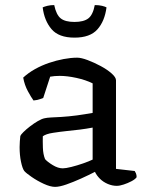

<svg xmlns="http://www.w3.org/2000/svg" viewBox="-20 -725 577 749"><path d="M194.9 4Q176.6 4 150.9 -7.8Q125.3 -19.6 103.5 -34.7Q81.7 -49.7 74.5 -58.2Q67.3 -68.2 61.9 -94Q56.5 -119.8 56.5 -151.2Q56.5 -163.2 57.4 -173.8Q58.3 -184.5 59.3 -194.5Q60.8 -199.2 71.2 -209.6Q81.6 -220 97 -231.9Q112.4 -243.8 127.9 -252.8Q143.4 -261.8 154.4 -263.8Q162.3 -265.8 179.7 -266.8Q197 -267.8 219 -268.8Q233 -269.8 248.5 -271.2Q264 -272.5 279.9 -274.8Q295.9 -277.1 311.5 -279.5Q327.1 -281.9 341.4 -284.6V-399.8Q314.4 -413.2 278.2 -421.1Q242 -429 213 -429Q202.9 -429 193.3 -428.2Q183.7 -427.3 175.7 -425.9L148.6 -342.8Q144.6 -341.8 136.2 -338.3Q127.9 -334.8 110.7 -333Q101.9 -345 88.8 -369.1Q75.7 -393.3 70.5 -422.3Q90.5 -440.8 116.5 -455.4Q142.6 -469.9 171.4 -479.7Q200.2 -489.5 228.5 -494.7Q256.9 -500 281.2 -500Q296.7 -500 321.9 -490.6Q347.1 -481.1 372.7 -467.4Q398.2 -453.7 415.4 -438.5Q432.5 -423.3 432.5 -411.8V-66.2L505.5 -57.9Q507.5 -55.1 510.3 -48.9Q513 -42.6 513 -33.7Q507.3 -25.4 492.7 -17.9Q478.2 -10.3 462.5 -5.2Q446.8 0 435.5 0Q418 0 400.5 -7.4Q382.9 -14.9 370 -27.5Q357.2 -40.2 350.4 -54.6Q326.5 -42.2 296.3 -28.5Q266.1 -14.9 239 -5.4Q212 4 194.9 4ZM224.9 -68.3Q236.5 -68.3 258.8 -73.9Q281.1 -79.5 304.4 -87.6Q327.7 -95.8 341.4 -102.5V-227.3Q317.6 -222.8 291.8 -219.5Q266 -216.2 241.9 -214Q213.8 -211 186.7 -206.8Q159.5 -202.7 147 -193.4Q146.5 -174.7 147.3 -148.9Q148.1 -123.1 155.8 -104.2Q165.1 -93.5 185.8 -80.9Q206.4 -68.3 224.9 -68.3ZM270.5 -578.2Q209.1 -578.2 180.9 -611.4Q152.8 -644.6 146.5 -696.2Q152.8 -699.2 164.5 -702.2Q176.2 -705.2 191.5 -705.2Q199.5 -667 217 -653.2Q234.5 -639.4 270.5 -639.4Q306.5 -639.4 324.5 -653.2Q342.5 -667 349.7 -705.2Q366.4 -705.2 378.3 -702.2Q390.2 -699.2 395.5 -696.2Q388.5 -642.3 359.9 -610.3Q331.4 -578.2 270.5 -578.2Z"/></svg>

Font: Texturina Medium
Style: Regular
Weight: 500
Designer: Guillermo Torres Carreño
Foundry: Omnibus-Type
Version: Version 1.003